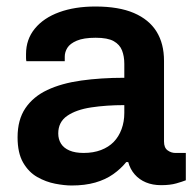

<svg xmlns="http://www.w3.org/2000/svg" viewBox="-20 -558 596 590"><path d="M200 12Q178 12 149.5 6.5Q121 1 94.5 -14Q68 -29 51 -58.5Q34 -88 34 -136Q34 -190 58 -225.5Q82 -261 125.5 -281.5Q169 -302 229.5 -310.5Q290 -319 362 -319V-362Q362 -385 355 -403Q348 -421 329.5 -431.5Q311 -442 274 -442Q237 -442 216 -433Q195 -424 187 -411Q179 -398 179 -384V-370H61Q60 -375 60 -380Q60 -385 60 -392Q60 -437 87 -470Q114 -503 162 -520.5Q210 -538 273 -538Q345 -538 391.5 -518Q438 -498 461 -461Q484 -424 484 -371V-123Q484 -104 495 -96Q506 -88 519 -88H551V-4Q541 0 522 5.5Q503 11 475 11Q449 11 428.5 2.5Q408 -6 394 -22Q380 -38 374 -60H368Q351 -39 327.5 -22.5Q304 -6 272.5 3Q241 12 200 12ZM237 -88Q267 -88 290.5 -97Q314 -106 329.5 -122Q345 -138 353.5 -161Q362 -184 362 -211V-235Q307 -235 260.5 -228Q214 -221 186.5 -202Q159 -183 159 -148Q159 -130 167.5 -116.5Q176 -103 193.5 -95.5Q211 -88 237 -88Z"/></svg>

Font: Archivo SemiBold
Style: Regular
Weight: 600
Designer: Hector Gatti
Foundry: Omnibus-Type
Version: Version 2.001